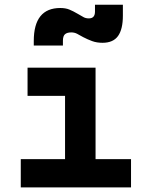

<svg xmlns="http://www.w3.org/2000/svg" viewBox="-20 -810 626 830"><path d="M261.2 0V-517.6H393.1V0ZM69.8 0V-122.1H271V0ZM383.3 0V-122.1H546.4V0ZM99.1 -395.5V-517.6H393.1V-395.5ZM126 -613.3V-632.8Q126 -775.4 240.7 -775.4Q263.2 -775.4 279.5 -768.8Q295.9 -762.2 317.4 -749.5Q332 -741.2 341.3 -735.8Q350.6 -730.5 364.3 -730.5Q390.6 -730.5 390.6 -759.8V-789.6H511.2V-742.2Q511.2 -683.6 490.2 -654.3Q469.2 -625 423.3 -625Q398.4 -625 378.4 -632.3Q358.4 -639.6 339.8 -649.4Q324.2 -658.2 313 -664.1Q301.8 -669.9 288.1 -669.9Q270 -669.9 261 -662.1Q252 -654.3 252 -633.8V-613.3Z"/></svg>

Font: Cascadia Mono
Style: Regular
Weight: 400
Monospace: yes
Designer: Aaron Bell
Foundry: Saja Typeworks
Version: Version 2404.023